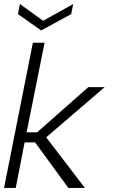

<svg xmlns="http://www.w3.org/2000/svg" viewBox="-31 -932 640 952"><path d="M132 -720H190L101 -276H153L407 -500H488L198 -251L390 0H308L143 -226H91L47 0H-11ZM332 -912 322 -862 173 -781 58 -862 68 -912 183 -829Z"/></svg>

Font: Albert Sans Light
Style: Italic
Weight: 300
Italic angle: -11.25°
Designer: Andreas Rasmussen
Foundry: a.Foundry
Version: Version 1.025